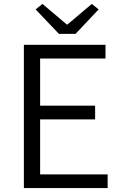

<svg xmlns="http://www.w3.org/2000/svg" viewBox="-20 -961 624 981"><path d="M102 0H530V-70H185V-351H466V-421H185V-662H519V-732H102ZM281 -788H366L484 -913L449 -941L325 -836H321L197 -941L162 -913Z"/></svg>

Font: Noto Sans HK DemiLight
Style: Regular
Weight: 350
Designer: Ryoko NISHIZUKA 西塚涼子 (kana, bopomofo & ideographs); Paul D. Hunt (Latin, Greek & Cyrillic); Sandoll Communications 산돌커뮤니
Foundry: Adobe
Version: Version 2.004;hotconv 1.0.118;makeotfexe 2.5.65603